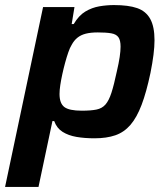

<svg xmlns="http://www.w3.org/2000/svg" viewBox="-36 -538 661 758"><path d="M-16 200 134 -510H258L247 -443H255Q275 -477 301 -492.5Q327 -508 356 -513Q385 -518 414 -518Q471 -518 505.5 -506Q540 -494 557 -463.5Q574 -433 574 -379Q574 -354 570 -322Q566 -290 558 -250Q542 -174 523 -124Q504 -74 479 -45Q454 -16 419.5 -4Q385 8 337 8Q298 8 266 2.5Q234 -3 211 -17.5Q188 -32 178 -60H171L116 200ZM287 -101Q323 -101 345 -105.5Q367 -110 380.5 -125.5Q394 -141 404 -172Q414 -203 425 -255Q433 -289 436.5 -313Q440 -337 440 -354Q440 -379 431.5 -391Q423 -403 403 -406.5Q383 -410 350 -410Q322 -410 302.5 -405Q283 -400 269.5 -389Q256 -378 247 -361Q240 -350 233.5 -331Q227 -312 221 -290Q215 -268 210 -245Q205 -222 202 -202Q199 -182 199 -167Q199 -130 218 -115.5Q237 -101 287 -101Z"/></svg>

Font: Saira Thin SemiBold
Style: Italic
Weight: 600
Italic angle: -12°
Version: Version 1.101